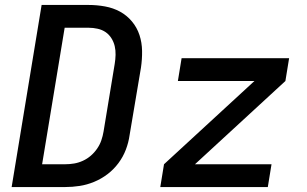

<svg xmlns="http://www.w3.org/2000/svg" viewBox="-20 -755 1240 775"><path d="M27 0 148 -735H337Q371 -735 404 -729Q437 -723 464.5 -708Q492 -693 512.5 -668.5Q533 -644 543 -613.5Q553 -583 553.5 -549.5Q554 -516 549 -482L503 -209Q499 -180 488 -151Q477 -122 458 -96.5Q439 -71 414 -52Q389 -33 360 -21Q331 -9 301.5 -4.5Q272 0 243 0ZM150 -92H243Q261 -92 279 -95Q297 -98 314.5 -106Q332 -114 346.5 -126.5Q361 -139 372 -155Q383 -171 389 -188.5Q395 -206 398 -224L443 -497Q446 -515 446.5 -533.5Q447 -552 443 -569Q439 -586 429.5 -601Q420 -616 406 -625.5Q392 -635 374 -639Q356 -643 338 -643H241ZM627 0 642 -92 1007 -428H698L713 -520H1147L1132 -428L767 -92H1076L1061 0Z"/></svg>

Font: Iosevka Aile Semibold
Style: Italic
Weight: 600
Italic angle: -9°
Designer: Belleve Invis
Foundry: Belleve Invis
Version: Version 31.1.0; ttfautohint (v1.8.4)